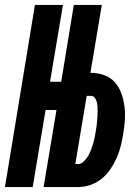

<svg xmlns="http://www.w3.org/2000/svg" viewBox="-39 -755 559 775"><path d="M-19 0 102 -735H215L163 -425H208L259 -735H372L326 -461H328Q356 -461 382 -451.5Q408 -442 425 -422.5Q442 -403 451 -377.5Q460 -352 463.5 -325Q467 -298 465 -269.5Q463 -241 458 -213Q454 -188 448 -164Q442 -140 431.5 -116.5Q421 -93 406 -71Q391 -49 370 -32.5Q349 -16 324.5 -8Q300 0 276 0H137L189 -311H145L93 0ZM265 -93H276Q289 -93 299.5 -103.5Q310 -114 317 -126Q324 -138 328.5 -150.5Q333 -163 337 -176Q341 -189 343.5 -202Q346 -215 348 -228Q350 -238 351 -248Q352 -258 353 -267.5Q354 -277 354.5 -287Q355 -297 355 -306.5Q355 -316 354.5 -325.5Q354 -335 351.5 -344Q349 -353 343.5 -360.5Q338 -368 328 -368H311Z"/></svg>

Font: Iosevka SS04 Heavy Oblique
Style: Regular
Weight: 900
Italic angle: -9°
Monospace: yes
Designer: Belleve Invis
Foundry: Belleve Invis
Version: Version 19.0.0; ttfautohint (v1.8.4)